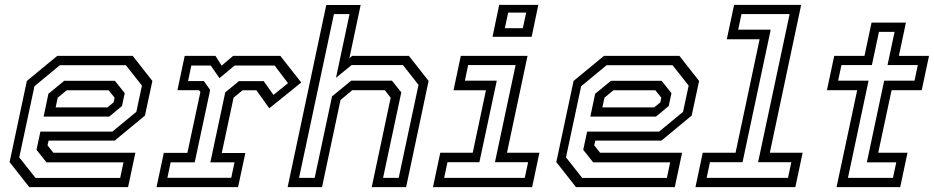

<svg xmlns="http://www.w3.org/2000/svg" viewBox="-20 -770 3842 790"><path d="M526 -540 607 -437 576.5 -294.5 452 -191.5H180L175.5 -172L199.5 -141.5H537L507 0H100.5L19.5 -103L90.5 -437L215.5 -540ZM452.8 -437.5 493.2 -386.8 482 -333.8 429.5 -290.2H159.5L179.2 -384.2L244.2 -437.5ZM497.8 -501.8H226.5L121.8 -415.2L59.2 -122.5L126 -38H474.5L488 -102.2H171L130.2 -153.5L146.2 -228.5H442.2L541 -309.8L564 -417.8ZM427 -398.5H254.5L217.5 -368L209 -328H422L447.5 -349L451.5 -368Z M624 0 654 -141H751L804.5 -391.5L798.5 -399H710L740 -540H866.5L892 -500L939 -540H1133.5L1219.5 -430.5L1088 -324.5L1035 -398.5H978L941 -368L892.5 -140.5H989.5L959.5 0ZM668.8 -38.5H931.5L945 -102.2H845.5L906.8 -389.8L963 -436.2H1065L1105.2 -379.5L1165 -427.8L1109.8 -500.5H945.5L883 -448.5L847 -500.5H767.2L753.8 -436.5H818.8L844.8 -400L781.2 -102.2H682.2Z M1163.5 0 1322.5 -749.5H1464L1417.5 -530.5L1429 -540H1662.5L1743.5 -437L1651 0H1509.5L1587.5 -368L1563.5 -399H1429.5L1381 -358.5L1305 0ZM1210.5 -38.2H1274.8L1346.2 -373.5L1425 -438H1592.8L1631.2 -390L1556.2 -38.2H1620.5L1702 -420.8L1638 -502.2H1426.5L1362.5 -450L1418.2 -712H1354Z M2006.5 -618.5 2034 -750H2195L2167.5 -618.5ZM2057.2 -654H2131.2L2145 -718.2H2071ZM1761.5 0 1791.5 -141.5H1925L1979.5 -398.5H1846L1876 -540H2150.5L2066 -141.5H2199.5L2169.5 0ZM1807.5 -38.2H2139.2L2153 -102.5H2016.5L2101.5 -502.2H1906.2L1892.8 -438H2024L1952.5 -102.5H1821.2Z M2775.5 -540 2856.5 -437 2826 -294.5 2701.5 -191.5H2429.5L2425 -172L2449 -141.5H2786.5L2756.5 0H2350L2269 -103L2340 -437L2465 -540ZM2702.2 -437.5 2742.8 -386.8 2731.5 -333.8 2679 -290.2H2409L2428.8 -384.2L2493.8 -437.5ZM2747.2 -501.8H2476L2371.2 -415.2L2308.8 -122.5L2375.5 -38H2724L2737.5 -102.2H2420.5L2379.8 -153.5L2395.8 -228.5H2691.8L2790.5 -309.8L2813.5 -417.8ZM2676.5 -398.5H2504L2467 -368L2458.5 -328H2671.5L2697 -349L2701 -368Z M2841.5 0 2871.5 -141.5H3006.5L3105.5 -608.5H2970.5L3000.5 -750H3276.5L3147.5 -141.5H3282.5L3252.5 0ZM2887.5 -38.2H3222.2L3236 -102.5H3099.2L3229 -712.2H3031L3017.2 -648H3151.2L3035.2 -102.5H2901.2Z M3422 0 3507 -399H3382.5L3412.5 -540H3537L3566 -677H3707.5L3678.5 -540H3802.5L3772.5 -399H3648.5L3593.5 -141.5H3714L3684 0ZM3469 -38.2H3654.2L3667.8 -102.2H3546.8L3618 -438.2H3742.8L3756.5 -502.2H3631.8L3660.8 -638.8H3596.5L3567.5 -502.2H3442.2L3428.5 -438.2H3553.8Z"/></svg>

Font: Tourney Thin
Style: Italic
Weight: 100
Italic angle: -12°
Designer: Tyler Finck
Foundry: Etcetera Type Co
Version: Version 1.015